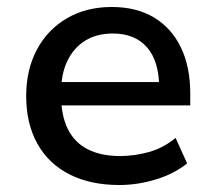

<svg xmlns="http://www.w3.org/2000/svg" viewBox="-20 -521 617 550"><path d="M322 9Q239 9 179 -21.5Q119 -52 87 -109.5Q55 -167 55 -246Q55 -321 85.5 -378.5Q116 -436 171.5 -468.5Q227 -501 300 -501Q371 -501 421 -471Q471 -441 498 -385.5Q525 -330 525 -253V-219H137V-286H453L436 -269Q436 -345 401.5 -385Q367 -425 303 -425Q257 -425 224 -404.5Q191 -384 173 -346.5Q155 -309 155 -257V-248Q155 -190 174.5 -151Q194 -112 232 -93Q270 -74 324 -74Q365 -74 406.5 -85.5Q448 -97 483 -126L516 -53Q479 -23 426.5 -7Q374 9 322 9Z"/></svg>

Font: NunitoSans_10ptSemiBold
Style: Regular
Weight: 600
Designer: Vernon Adams
Foundry: Vernon Adams
Version: Version 3.101;gftools[0.9.27]